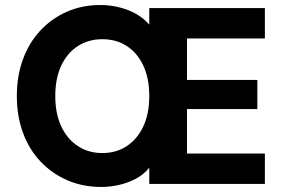

<svg xmlns="http://www.w3.org/2000/svg" viewBox="-20 -732 1129 764"><path d="M383 12Q310 12 248.5 -14.5Q187 -41 141.5 -89Q96 -137 71.5 -203.5Q47 -270 47 -350Q47 -430 71.5 -496.5Q96 -563 141 -611Q186 -659 246.5 -685.5Q307 -712 379 -712Q437 -712 489 -692Q541 -672 574 -634V-700H1034V-579H724V-414H1004V-298H724V-121H1034V0H574V-65Q553 -38 521 -21Q489 -4 453 4Q417 12 383 12ZM387 -123Q443 -123 485 -151Q527 -179 550.5 -229.5Q574 -280 574 -350Q574 -420 550.5 -470.5Q527 -521 485 -548.5Q443 -576 387 -576Q332 -576 289.5 -548.5Q247 -521 223.5 -470.5Q200 -420 200 -350Q200 -280 223.5 -229.5Q247 -179 289.5 -151Q332 -123 387 -123Z"/></svg>

Font: DM Sans 11pt Black
Style: Regular
Weight: 900
Version: Version 4.004;gftools[0.9.30]